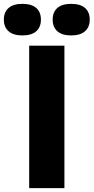

<svg xmlns="http://www.w3.org/2000/svg" viewBox="-97 -977 486 997"><path d="M54.5 0V-740H237.5V0ZM272.5 -793Q225.5 -793 201 -814.5Q176.5 -836 176.5 -875Q176.5 -914.5 201 -935.8Q225.5 -957 272.5 -957Q319.5 -957 344.2 -935.8Q369 -914.5 369 -875Q369 -836 344.2 -814.5Q319.5 -793 272.5 -793ZM19.5 -793Q-27.5 -793 -52.2 -814.5Q-77 -836 -77 -875Q-77 -914.5 -52.2 -935.8Q-27.5 -957 19.5 -957Q66.5 -957 91 -935.8Q115.5 -914.5 115.5 -875Q115.5 -836 91 -814.5Q66.5 -793 19.5 -793Z"/></svg>

Font: Encode Sans SC SemiCondensed ExtraBold
Style: Regular
Weight: 800
Width: 4
Designer: Multiple Designers
Foundry: Impallari Type
Version: Version 3.002